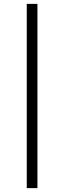

<svg xmlns="http://www.w3.org/2000/svg" viewBox="-20 -745 330 990"><path d="M118 -725H173V225H118Z"/></svg>

Font: Teachers[wght]
Style: Regular
Weight: 400
Designer: Alfredo Marco Pradil & Chank Diesel
Version: Version 1.000;Glyphs 3.1.2 (3151)